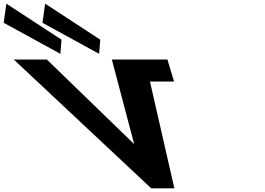

<svg xmlns="http://www.w3.org/2000/svg" viewBox="-472 -1027 1445 1045"><path d="M-137.3 -811 -143.4 -734 -451.9 -903 -437.3 -1007ZM73.7 -811 67.6 -734 -240.9 -903 -226.3 -1007ZM351.2 -1.9H477L344.2 -583.3H475.3L439.3 -703.1H136.7L258.3 -242.4L-216.9 -703.1H-397.1Z"/></svg>

Font: Hussar
Style: BdOpOblSeven
Weight: 700
Foundry: Cannot Into Space Fonts
Version: Version 2.00